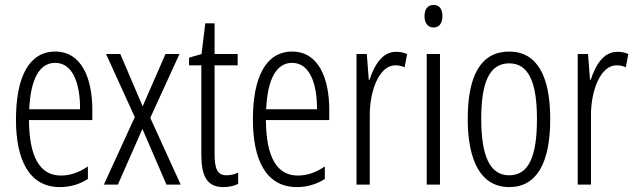

<svg xmlns="http://www.w3.org/2000/svg" viewBox="-20 -752 2588 782"><path d="M205 -542C98 -542 45 -438 45 -265C45 -102 98 10 224 10C267 10 305 -2 338 -23V-74C301 -49 265 -37 228 -37C141 -37 99 -115 98 -263H356V-305C356 -432 313 -542 205 -542ZM205 -496C277 -496 307 -410 306 -307H99C105 -435 143 -496 205 -496Z M529 -275 403 0H460L560 -227L658 0H716L592 -272L711 -532H654L561 -319L470 -532H412Z M903 -38C864 -38 854 -67 854 -126V-486H948V-532H854V-657H816L801 -532L750 -517V-486H800V-123C800 -35 823 10 889 10C914 10 933 5 950 -3V-49C937 -43 920 -38 903 -38Z M1170 -542C1063 -542 1010 -438 1010 -265C1010 -102 1063 10 1189 10C1232 10 1270 -2 1303 -23V-74C1266 -49 1230 -37 1193 -37C1106 -37 1064 -115 1063 -263H1321V-305C1321 -432 1278 -542 1170 -542ZM1170 -496C1242 -496 1272 -410 1271 -307H1064C1070 -435 1108 -496 1170 -496Z M1593 -541C1536 -541 1504 -485 1485 -427H1482L1474 -532H1432V0H1486V-279C1485 -383 1525 -486 1590 -486C1604 -486 1618 -483 1628 -478L1638 -532C1623 -539 1607 -541 1593 -541Z M1746 -732C1721 -732 1709 -713 1709 -686C1709 -659 1722 -640 1746 -640C1769 -640 1782 -658 1782 -686C1782 -713 1771 -732 1746 -732ZM1772 -532H1718V0H1772Z M2221 -267C2221 -443 2167 -542 2054 -542C1939 -542 1885 -445 1885 -268C1885 -91 1942 10 2054 10C2167 10 2221 -90 2221 -267ZM1940 -268C1940 -416 1973 -494 2054 -494C2135 -494 2167 -413 2167 -267C2167 -112 2132 -38 2054 -38C1975 -38 1940 -117 1940 -268Z M2494 -541C2437 -541 2405 -485 2386 -427H2383L2375 -532H2333V0H2387V-279C2386 -383 2426 -486 2491 -486C2505 -486 2519 -483 2529 -478L2539 -532C2524 -539 2508 -541 2494 -541Z"/></svg>

Font: Noto Sans Gurmukhi UI ExtraCondensed Light
Style: Regular
Weight: 300
Width: 2
Designer: Jelle Bosma - Monotype Design Team
Foundry: Monotype Imaging Inc.
Version: Version 2.004